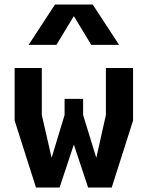

<svg xmlns="http://www.w3.org/2000/svg" viewBox="-20 -838 660 858"><path d="M45.4 -299.2V-534.2H166.8V-324.3L221.1 -87.1L197 -87.9L268.6 -324V-396.2H351.4V-324.3L424.2 -87.5H400.2L453.2 -324V-534.2H574.6V-299.2L479.2 0H373.8L291.1 -248.7H328.9L246.2 0H140.8ZM225.6 -817.7H394.4L512.2 -637.4H388L293.5 -793.1H326.5L232 -637.4H107.8Z"/></svg>

Font: Monaspace Krypton Var
Style: Regular
Weight: 400
Designer: Riley Cran and the Lettermatic Team
Version: Version 1.101 (Monaspace Krypton Var)